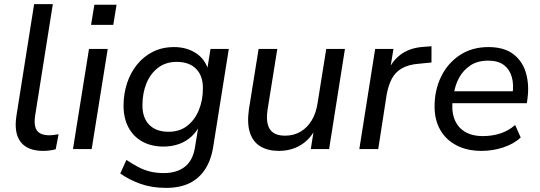

<svg xmlns="http://www.w3.org/2000/svg" viewBox="-20 -725 2626 934"><path d="M190 9Q114 9 80.5 -34.5Q47 -78 60 -162L146 -705H237L151 -163Q146 -130 151.5 -108.5Q157 -87 174 -77Q191 -67 218 -67Q230 -67 241.5 -68.5Q253 -70 265 -72L251 1Q237 5 221 7Q205 9 190 9Z M423 -604 439 -702H547L531 -604ZM335 0 413 -487H504L426 0Z M788 189Q719 189 664 169.5Q609 150 565 119L595 53Q625 73 652.5 87.5Q680 102 710.5 109.5Q741 117 776 117Q840 117 879.5 86Q919 55 929 -11L947 -122L955 -121Q939 -87 912.5 -62Q886 -37 851 -24.5Q816 -12 775 -12Q717 -12 673 -36Q629 -60 605 -105Q581 -150 581 -211Q581 -267 597.5 -318.5Q614 -370 646 -410Q678 -450 723.5 -473Q769 -496 827 -496Q887 -496 932.5 -467Q978 -438 995 -380L987 -381L1004 -487H1093L1018 -16Q1008 52 978.5 97.5Q949 143 902 166Q855 189 788 189ZM800 -84Q854 -84 891 -113Q928 -142 947.5 -190Q967 -238 967 -294Q968 -355 934.5 -389.5Q901 -424 839 -424Q786 -424 748.5 -395Q711 -366 692 -318.5Q673 -271 673 -215Q672 -153 705.5 -118.5Q739 -84 800 -84Z M1336 9Q1284 9 1247.5 -12.5Q1211 -34 1196 -79Q1181 -124 1191 -194L1238 -487H1329L1282 -194Q1275 -151 1282 -122Q1289 -93 1310 -79Q1331 -65 1366 -65Q1410 -65 1443 -85Q1476 -105 1497 -140.5Q1518 -176 1525 -224L1567 -487H1658L1581 0H1492L1509 -108H1519Q1494 -52 1446.5 -21.5Q1399 9 1336 9Z M1728 0 1805 -487H1894L1875 -371H1865Q1883 -424 1927 -458Q1971 -492 2039 -497L2079 -500V-421L2018 -415Q1966 -411 1934 -392Q1902 -373 1885.5 -341Q1869 -309 1861 -265L1820 0Z M2323 9Q2253 9 2201.5 -17.5Q2150 -44 2122 -92.5Q2094 -141 2094 -207Q2094 -287 2126 -352.5Q2158 -418 2217 -457Q2276 -496 2356 -496Q2433 -496 2478 -461Q2523 -426 2539 -368.5Q2555 -311 2546 -246L2543 -223H2165L2173 -281H2491L2473 -267Q2480 -313 2470 -349.5Q2460 -386 2432 -408Q2404 -430 2355 -430Q2303 -430 2268 -406.5Q2233 -383 2213.5 -347Q2194 -311 2188 -270L2183 -245Q2175 -190 2189.5 -149Q2204 -108 2239.5 -85.5Q2275 -63 2329 -63Q2375 -63 2414.5 -76Q2454 -89 2486 -117L2513 -56Q2480 -25 2428.5 -8Q2377 9 2323 9Z"/></svg>

Font: Nunito Sans 12pt ExtraLight 12pt Medium
Style: Italic
Weight: 500
Italic angle: -9°
Version: Version 3.101;gftools[0.9.27]